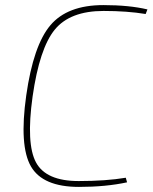

<svg xmlns="http://www.w3.org/2000/svg" viewBox="-20 -722 599 754"><path d="M474 -24 479 -6Q396 12 290 12Q148 12 101.5 -68.5Q55 -149 83 -347Q111 -544 178 -623Q245 -702 386 -702Q487 -702 559 -685L552 -667Q479 -679 387 -679Q255 -679 195 -605.5Q135 -532 108 -343Q82 -157 121.5 -84Q161 -11 289 -11Q396 -11 474 -24Z"/></svg>

Font: Exo 2.0 Thin
Style: Italic
Weight: 250
Italic angle: -8°
Designer: Natanael Gama
Version: Version 1.001;PS 001.001;hotconv 1.0.70;makeotf.lib2.5.58329